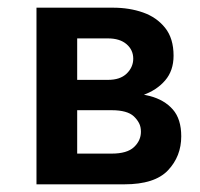

<svg xmlns="http://www.w3.org/2000/svg" viewBox="-20 -480 522 500"><path d="M138 -240V-193H271Q291 -193 305.5 -189Q320 -185 328.5 -177Q337 -169 342 -159.5Q347 -150 347 -137Q347 -114 329 -97Q311 -80 271 -80H138V0H304Q383 0 417.5 -36.5Q452 -73 452 -125Q452 -170 430 -195Q408 -220 370 -230Q332 -240 284 -240ZM138 -220H274Q317 -220 352.5 -232.5Q388 -245 410 -270.5Q432 -296 432 -335Q432 -380 410 -407.5Q388 -435 352.5 -447.5Q317 -460 274 -460H138V-380H261Q292 -380 309.5 -365Q327 -350 327 -327Q327 -316 322.5 -306Q318 -296 309.5 -288Q301 -280 289 -276Q277 -272 261 -272H138ZM75 -460V0H181V-460Z"/></svg>

Font: Jost Medium
Style: Regular
Weight: 500
Version: Version 3.710